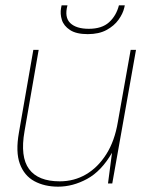

<svg xmlns="http://www.w3.org/2000/svg" viewBox="-20 -688 556 720"><path d="M198 12Q147 12 109 -8.5Q71 -29 54.5 -73.5Q38 -118 51 -191L105 -501H125L72 -196Q55 -100 89 -54Q123 -8 204 -8Q258 -8 302.5 -34Q347 -60 378.5 -109.5Q410 -159 422 -231L470 -501H490L401 0H385L400 -115Q360 -46 306.5 -17Q253 12 198 12ZM309 -560Q266 -560 242.5 -575.5Q219 -591 212 -613.5Q205 -636 209 -658L211 -668H233Q221 -623 243.5 -601.5Q266 -580 313 -580Q362 -580 389 -604.5Q416 -629 426 -668H448L446 -659Q441 -637 424.5 -614Q408 -591 379.5 -575.5Q351 -560 309 -560Z"/></svg>

Font: DM Sans 18pt Thin
Style: Italic
Weight: 250
Italic angle: -10°
Designer: Colophon Foundry, Jonny Pinhorn
Foundry: Colophon Foundry
Version: Version 4.004;gftools[0.9.30]